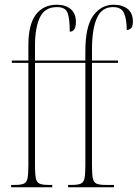

<svg xmlns="http://www.w3.org/2000/svg" viewBox="-20 -792 582 812"><path d="M27 0V-10H44Q69 -10 81 -15.5Q93 -21 96.5 -38.5Q100 -56 100 -93V-526H30V-536H100V-601Q100 -688 131.5 -730Q163 -772 221 -772Q257 -772 279 -753.5Q301 -735 301 -700Q301 -658 275 -658Q275 -712 266 -737Q257 -762 221 -762Q169 -762 148.5 -718Q128 -674 128 -600V-536H341V-576Q341 -680 374.5 -726Q408 -772 460 -772Q498 -772 520 -754Q542 -736 542 -701Q542 -678 533 -671.5Q524 -665 516 -665Q516 -709 505 -735.5Q494 -762 458 -762Q410 -762 389.5 -715Q369 -668 369 -582V-536H479V-526H369V-93Q369 -56 372.5 -38.5Q376 -21 388 -15.5Q400 -10 425 -10H462V0H268V-10H285Q310 -10 322 -15.5Q334 -21 337.5 -38.5Q341 -56 341 -93V-526H128V-93Q128 -56 131.5 -38.5Q135 -21 147 -15.5Q159 -10 184 -10H201V0Z"/></svg>

Font: Noto Serif Display ExtraCondensed Thin
Style: Regular
Weight: 100
Width: 2
Designer: Monotype Design Team
Foundry: Monotype Imaging Inc.
Version: Version 2.009